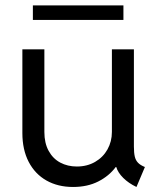

<svg xmlns="http://www.w3.org/2000/svg" viewBox="-20 -706 610 733"><path d="M65.4 -198.2V-517.6H149.4V-202.1Q149.4 -159.7 165.8 -129.9Q182.1 -100.1 210.2 -85.2Q238.3 -70.3 273.4 -70.3Q312.5 -70.3 343 -87.9Q373.5 -105.5 390.4 -135.7Q407.2 -166 407.2 -202.1V-517.6H491.2V-146.5Q491.2 -122.6 494.6 -108.2Q498 -93.8 507.1 -84.5Q516.1 -75.2 533.2 -68.4L501 7.8Q471.2 -6.3 450.7 -26.6Q430.2 -46.9 423.8 -68.4H421.9Q396.5 -34.2 355.2 -13.2Q314 7.8 258.8 7.8Q201.2 7.8 157.5 -16.8Q113.8 -41.5 89.6 -87.9Q65.4 -134.3 65.4 -198.2ZM105.5 -685.5H451.2V-629.9H105.5Z"/></svg>

Font: Reddit Sans Strawberry
Style: Regular
Weight: 400
Designer: Stephen Hutchings
Foundry: Reddit
Version: Version 1.013